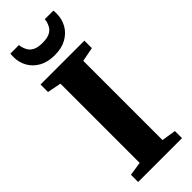

<svg xmlns="http://www.w3.org/2000/svg" viewBox="-314 -1005 1034 1034"><g transform="rotate(-45 203.0 -488.0)"><path d="M114.5 -67V-670.5L35.5 -686V-743H369.5V-686L288.5 -670.5V-67L370 -54V0H36V-55ZM202 -800Q149 -800 112.2 -820.5Q75.5 -841 56.2 -875.2Q37 -909.5 37 -950Q37 -958 37.5 -963.8Q38 -969.5 38.5 -975.5H104Q104 -972.5 104.2 -968.8Q104.5 -965 105.5 -961Q109 -946 117.8 -930.2Q126.5 -914.5 146.2 -904Q166 -893.5 202 -893.5Q238 -893.5 257.8 -903.8Q277.5 -914 286.2 -929.8Q295 -945.5 298.5 -961Q299.5 -965 299.8 -968.8Q300 -972.5 300 -975.5H365.5Q366.5 -969.5 366.8 -963.8Q367 -958 367 -950.5Q367 -910 347.8 -875.8Q328.5 -841.5 291.8 -820.8Q255 -800 202 -800Z"/></g></svg>

Font: Merriweather 48pt Black
Style: Regular
Weight: 900
Version: Version 2.100